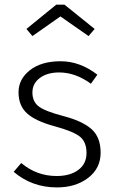

<svg xmlns="http://www.w3.org/2000/svg" viewBox="-20 -799 504 830"><path d="M400.9 -476.1 373 -437Q306.2 -485.8 235.8 -485.8Q184.1 -485.8 152.1 -461.9Q120.1 -438 120.1 -398.9Q120.1 -359.9 147.5 -338.9Q174.8 -317.9 255.4 -296.9Q335.9 -275.9 375.5 -241Q415 -206.1 415 -138.7Q415 -71.3 361.1 -30Q307.1 11.2 226.1 11.2Q118.2 11.2 39.1 -56.2L71.8 -94.2Q138.7 -38.1 225.1 -38.1Q283.2 -38.1 318.6 -64.5Q354 -90.8 354 -137.9Q354 -185.1 325.9 -208Q297.9 -231 215.3 -253.4Q132.8 -275.9 96.4 -309.3Q60.1 -342.8 60.1 -399.9Q60.1 -457 109.4 -495.6Q158.7 -534.2 242.2 -534.2Q325.7 -534.2 400.9 -476.1ZM94.2 -673.8 223.1 -778.8H258.8L389.2 -673.8L362.8 -643.1L241.2 -728L120.1 -643.1Z"/></svg>

Font: FiraSans-Light
Style: Regular
Weight: 300
Designer: Carrois Corporate & Edenspiekermann AG
Foundry: Carrois Corporate GbR & Edenspiekermann AG
Version: Version 3.106;PS 003.106;hotconv 1.0.70;makeotf.lib2.5.58329